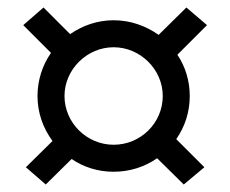

<svg xmlns="http://www.w3.org/2000/svg" viewBox="-20 -558 612 512"><path d="M283 -100C326 -100 366 -113 399 -136L470 -66L525 -112L450 -187C473 -220 486 -259 486 -302C486 -343 474 -381 453 -412L532 -491L477 -538L403 -465C369 -489 328 -504 283 -504C240 -504 200 -490 167 -467L96 -538L42 -491L116 -417C93 -384 80 -344 80 -302C80 -257 95 -216 120 -182L49 -112L102 -66L171 -134C203 -112 242 -100 283 -100ZM152 -302C152 -373 212 -432 283 -432C354 -432 414 -373 414 -302C414 -230 355 -172 283 -172C212 -172 152 -230 152 -302Z"/></svg>

Font: Vanilla Cream Book
Style: Regular
Weight: 400
Designer: Jeremy Tribby, Jinavaṁso
Foundry: Tribby Type
Version: Version 1.422;Glyphs 3.1.2 (3151)